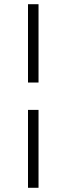

<svg xmlns="http://www.w3.org/2000/svg" viewBox="-20 -708 316 912"><path d="M113 -316V-688H163V-316ZM163 184H113V-186H163Z"/></svg>

Font: Ibarra Real Nova Medium
Style: Regular
Weight: 500
Designer: Jose Maria Ribagorda & Octavio Pardo
Foundry: Jose Maria Ribagorda
Version: Version 2.000